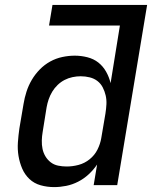

<svg xmlns="http://www.w3.org/2000/svg" viewBox="-20 -755 640 783"><path d="M201 8Q172 8 145.5 0.5Q119 -7 100 -25Q81 -43 70.5 -67.5Q60 -92 55.5 -119Q51 -146 53 -174.5Q55 -203 59 -231L76 -331Q80 -356 88 -381Q96 -406 109.5 -429Q123 -452 142 -471.5Q161 -491 184.5 -504Q208 -517 234 -522.5Q260 -528 285 -528Q311 -528 336.5 -521.5Q362 -515 381 -500Q400 -485 412.5 -463Q425 -441 431 -416L469 -651H180L194 -735H580L458 0H362L376 -84Q361 -62 341.5 -44Q322 -26 298.5 -14Q275 -2 250 3Q225 8 201 8ZM252 -76Q276 -76 300.5 -82.5Q325 -89 345.5 -105.5Q366 -122 377.5 -145Q389 -168 393 -192L410 -292Q413 -311 414 -329.5Q415 -348 411 -365.5Q407 -383 399 -398.5Q391 -414 377.5 -424.5Q364 -435 346 -439.5Q328 -444 309 -444Q293 -444 276 -440.5Q259 -437 243.5 -429Q228 -421 215 -408.5Q202 -396 193 -381Q184 -366 178.5 -350Q173 -334 170 -317L154 -217Q151 -200 150.5 -182Q150 -164 153.5 -147.5Q157 -131 165.5 -117Q174 -103 187 -93Q200 -83 217 -79.5Q234 -76 252 -76Z"/></svg>

Font: Iosevka SS04 Medium Extended
Style: Italic
Weight: 500
Width: 7
Italic angle: -9°
Monospace: yes
Designer: Belleve Invis
Foundry: Belleve Invis
Version: Version 19.0.0; ttfautohint (v1.8.4)